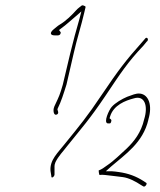

<svg xmlns="http://www.w3.org/2000/svg" viewBox="-20 -736 600 722"><path d="M182 -626C165 -612 170 -603 185 -603H198C203 -603 207 -606 208 -611C208 -613 209 -614 208 -615L202 -623L211 -630C228 -642 246 -659 264 -674L286 -693L279 -666C267 -624 255 -581 244 -535L216 -417C214 -411 212 -403 209 -394C202 -371 192 -353 184 -335V-334C179 -325 180 -298 195 -306C203 -311 196 -321 196 -325L197 -328C210 -354 219 -383 230 -418L257 -535C269 -589 286 -641 297 -689L301 -706C302 -710 303 -712 297 -714C291 -717 288 -716 287 -715C281 -710 272 -704 267 -698C251 -680 228 -657 204 -643C197 -639 191 -633 182 -626ZM170 -93 173 -74V-73C173 -63 185 -72 185 -80V-98C185 -108 184 -116 188 -124V-125C200 -150 218 -167 232 -186C289 -257 316 -286 376 -375C433 -460 460 -502 519 -564L533 -581H534C534 -581 535 -582 536 -586C537 -590 534 -594 531 -594C530 -594 527 -593 526 -591L513 -576C454 -510 425 -472 365 -383C307 -296 278 -262 223 -194C198 -162 166 -134 170 -93ZM385 -272H392C394 -271 397 -274 398 -278V-279C401 -286 396 -288 392 -291L394 -298C407 -341 452 -358 483 -366C524 -379 538 -338 522 -287C511 -238 484 -204 457 -178C435 -158 408 -131 384 -115C370 -105 364 -100 351 -95C351 -92 352 -83 354 -78C360 -79 367 -79 375 -78C399 -75 420 -73 442 -70C465 -67 491 -53 509 -41L519 -35C526 -31 536 -47 529 -49L520 -55C492 -73 463 -84 427 -89C418 -90 408 -92 400 -92H378L398 -110C450 -155 518 -199 538 -286V-287C554 -340 539 -380 507 -384C490 -386 477 -378 458 -372C439 -364 413 -349 400 -334C390 -323 368 -275 385 -272Z"/></svg>

Font: Stray Cat
Style: ExLtCnObl
Weight: 200
Version: Version 1.0